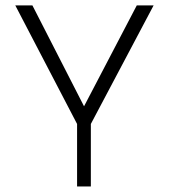

<svg xmlns="http://www.w3.org/2000/svg" viewBox="-20 -670 606 690"><path d="M257 -224.5 35 -650.5H96.5L282 -288L471.5 -650.5H532L306.5 -224.5V0H257Z"/></svg>

Font: Overused Grotesk Light
Style: Regular
Weight: 300
Version: Version 0.004